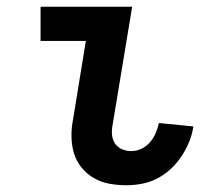

<svg xmlns="http://www.w3.org/2000/svg" viewBox="-20 -540 640 568"><path d="M354 8Q328 8 303.5 3.5Q279 -1 258 -13Q237 -25 221.5 -44Q206 -63 199 -86Q192 -109 191.5 -135Q191 -161 196 -186L234 -419H100V-520H371L313 -170Q310 -155 311.5 -140.5Q313 -126 320.5 -115Q328 -104 341 -98.5Q354 -93 368 -93Q384 -93 398.5 -100Q413 -107 423.5 -119Q434 -131 440.5 -146Q447 -161 450 -176L552 -166Q549 -144 540 -121.5Q531 -99 517.5 -78.5Q504 -58 486 -41Q468 -24 446 -12.5Q424 -1 400.5 3.5Q377 8 354 8Z"/></svg>

Font: Iosevka Extended
Style: Bold Italic
Weight: 700
Width: 7
Italic angle: -9°
Monospace: yes
Designer: Belleve Invis
Foundry: Belleve Invis
Version: Version 32.5.0; ttfautohint (v1.8.4)